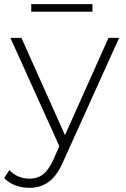

<svg xmlns="http://www.w3.org/2000/svg" viewBox="-39 -704 605 922"><path d="M533 -522 265 71Q235 140 195.5 169Q156 198 102 198Q66 198 34.5 186Q3 174 -19 151L6 113Q46 154 103 154Q141 154 168 133Q195 112 218 61L246 -2L11 -522H64L273 -55L482 -522ZM111 -684H405V-648H111Z"/></svg>

Font: Hilab Light
Style: Regular
Weight: 300
Designer: Cristianderson Lima
Foundry: Cristianderson
Version: Version 1.0